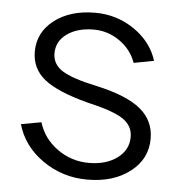

<svg xmlns="http://www.w3.org/2000/svg" viewBox="-46 -607 610 660"><g transform="rotate(5 259.5 -277.0)"><path d="M256.8 -564Q331.1 -564 391.6 -522.7Q452.1 -481.4 472.2 -417L402.8 -403.8Q387.2 -448.7 346.4 -477.3Q305.7 -505.9 256.8 -505.9Q200.2 -505.9 164.6 -480.2Q128.9 -454.6 128.9 -413.1Q128.9 -375.5 163.1 -353.5Q197.3 -331.5 285.2 -313Q388.7 -290 436.3 -250.7Q483.9 -211.4 483.9 -148.9Q483.9 -79.1 426.3 -34.7Q368.7 9.8 278.8 9.8Q193.4 9.8 125 -37.8Q56.6 -85.4 35.2 -160.2L105 -172.9Q121.6 -117.7 170.2 -82.8Q218.8 -47.9 278.8 -47.9Q338.9 -47.9 377 -76.2Q415 -104.5 415 -148.9Q415 -188 380.6 -210.9Q346.2 -233.9 257.8 -253.9Q151.4 -281.7 106.2 -318.1Q61 -354.5 61 -413.1Q61 -479.5 115.7 -521.7Q170.4 -564 256.8 -564Z"/></g></svg>

Font: LT Superior
Style: Regular
Weight: 400
Designer: Daniel Lyons
Foundry: LyonsType
Version: Version 1.000